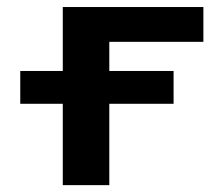

<svg xmlns="http://www.w3.org/2000/svg" viewBox="-20 -540 651 560"><path d="M39.1 -237.3V-333H163.1V-519.5H573.2V-418H298.8V-333H486.3V-237.3H298.8V0H163.1V-237.3Z"/></svg>

Font: Mgen+ 1c bold
Style: Bold
Weight: 700
Designer: [Source Han Sans]
Ryoko NISHIZUKA  (kana & ideographs); Paul D. Hunt (Latin, Greek & Cyrillic); Wenlong ZHANG  (bopomofo
Version: Version 1.059.20150602